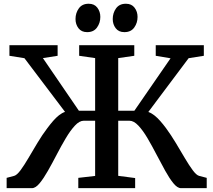

<svg xmlns="http://www.w3.org/2000/svg" viewBox="-20 -978 1109 998"><path d="M14.5 0V-53.5L54 -64Q68 -68 86.8 -93.2Q105.5 -118.5 127.5 -156Q149.5 -193.5 174.5 -235.2Q199.5 -277 226.5 -312.5Q241.5 -332.5 256.2 -349.5Q271 -366.5 286.5 -378.8Q302 -391 318 -396.5L107 -675.5L29 -688V-743H279.5V-688L203 -676L390 -402.5H474.5V-676L391.5 -688V-743H678V-688L594.5 -676V-402.5H678.5L866.5 -675L789.5 -688V-743H1039.5V-688L960.5 -675.5L751 -396Q767 -390.5 782.5 -378.2Q798 -366 813 -349Q828 -332 842.5 -312.5Q869 -276.5 894 -234.8Q919 -193 941 -155.8Q963 -118.5 981.8 -93.2Q1000.5 -68 1014.5 -64L1054.5 -53.5V0H920.5Q902 0 881.2 -25.5Q860.5 -51 838.5 -90.8Q816.5 -130.5 793.2 -175.2Q770 -220 746.5 -260Q723 -300 699.2 -325.2Q675.5 -350.5 652.5 -350.5H594.5V-64L682.5 -52.5V0H387V-53.5L474.5 -63.5V-350.5H415.5Q393 -350.5 369.5 -325.2Q346 -300 322.2 -260Q298.5 -220 275.2 -175.2Q252 -130.5 229.5 -90.8Q207 -51 186 -25.5Q165 0 146 0ZM432.5 -811Q403.5 -811 388 -831.2Q372.5 -851.5 372.5 -879Q372.5 -910.5 389.8 -934.5Q407 -958.5 440.5 -958.5H441.5Q470.5 -958.5 486 -938Q501.5 -917.5 501.5 -890Q501.5 -859 484.2 -835Q467 -811 433.5 -811ZM626 -811Q597 -811 581.5 -831.2Q566 -851.5 566 -879Q566 -910.5 583.2 -934.5Q600.5 -958.5 634 -958.5H635Q664 -958.5 679.5 -938Q695 -917.5 695 -890Q695 -859 677.8 -835Q660.5 -811 627 -811Z"/></svg>

Font: Merriweather 20pt SemiBold
Style: Regular
Weight: 600
Version: Version 2.100